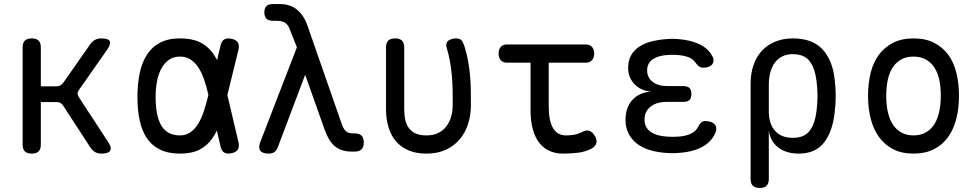

<svg xmlns="http://www.w3.org/2000/svg" viewBox="-20 -750 4840 950"><path d="M137 10Q114 10 103 -1Q92 -12 92 -35V-515Q92 -538 103 -549Q114 -560 137 -560Q160 -560 171 -549Q182 -538 182 -515V-323H260Q270 -323 278 -327Q286 -331 292 -339L427 -532Q437 -546 450.5 -553Q464 -560 481 -560Q516 -560 523 -546.5Q530 -533 510 -504L370 -304Q364 -296 364 -287.5Q364 -279 369 -271L514 -49Q534 -20 525.5 -5Q517 10 482 10Q465 10 451.5 3Q438 -4 428 -19L292 -228Q287 -236 279 -240.5Q271 -245 261 -245H182V-35Q182 -12 171 -1Q160 10 137 10Z M1160 -46Q1165 -23 1157 -10Q1149 3 1126 8Q1103 13 1089.5 5Q1076 -3 1071 -26L1053 -104Q1043 -83 1031 -66Q1006 -30 968 -10Q930 10 870 10Q812 10 771.5 -10Q731 -30 706.5 -66.5Q682 -103 671 -154.5Q660 -206 660 -270Q660 -334 671 -387Q682 -440 706.5 -478.5Q731 -517 771.5 -538.5Q812 -560 870 -560Q930 -560 968 -541.5Q1006 -523 1031 -490Q1043 -473 1054 -453L1071 -524Q1076 -547 1089.5 -555Q1103 -563 1126 -558Q1149 -553 1157 -540Q1165 -527 1160 -504L1105 -280ZM1011 -280 1010 -285Q1001 -325 989 -359Q977 -393 960.5 -417.5Q944 -442 922 -456Q900 -470 870 -470Q839 -470 816.5 -454.5Q794 -439 779 -412Q764 -385 757 -348.5Q750 -312 750 -270Q750 -228 756 -193.5Q762 -159 775.5 -133.5Q789 -108 812.5 -94Q836 -80 870 -80Q900 -80 922 -95.5Q944 -111 960.5 -137.5Q977 -164 988.5 -199.5Q1000 -235 1010 -275Z M1354 -20Q1348 -5 1337.5 2.5Q1327 10 1310 10Q1278 10 1267.5 -5Q1257 -20 1269 -50L1449 -516L1413 -607Q1404 -630 1388.5 -638.5Q1373 -647 1350 -647H1330Q1309 -647 1298.5 -657.5Q1288 -668 1288 -689Q1288 -710 1298.5 -720Q1309 -730 1330 -730H1363Q1417 -730 1450.5 -701.5Q1484 -673 1501 -624L1670 -139Q1680 -110 1692.5 -100Q1705 -90 1725 -90H1735Q1758 -90 1769 -79Q1780 -68 1780 -45Q1780 -22 1769 -11Q1758 0 1735 0H1720Q1670 0 1638.5 -25Q1607 -50 1585 -112L1490 -380Z M1890 -515Q1890 -538 1901 -549Q1912 -560 1935 -560Q1958 -560 1969 -549Q1980 -538 1980 -515V-210Q1980 -180 1985.5 -156Q1991 -132 2004 -115Q2017 -98 2038 -89Q2059 -80 2090 -80Q2125 -80 2149.5 -92.5Q2174 -105 2189.5 -126Q2205 -147 2212.5 -174Q2220 -201 2220 -230Q2220 -269 2219.5 -304Q2219 -339 2216 -373.5Q2213 -408 2207 -442.5Q2201 -477 2190 -515Q2189 -518 2188.5 -521Q2188 -524 2188 -527Q2188 -545 2204 -552.5Q2220 -560 2235 -560Q2258 -560 2266 -547.5Q2274 -535 2280 -515Q2291 -478 2297 -443Q2303 -408 2306 -373.5Q2309 -339 2309.5 -303.5Q2310 -268 2310 -230Q2310 -180 2296 -136.5Q2282 -93 2254.5 -60.5Q2227 -28 2186 -9Q2145 10 2090 10Q2039 10 2001.5 -6Q1964 -22 1939.5 -50.5Q1915 -79 1902.5 -120Q1890 -161 1890 -210Z M2879 -530Q2899 -530 2909.5 -517.5Q2920 -505 2920 -485Q2920 -465 2909.5 -452.5Q2899 -440 2879 -440H2695V-224Q2695 -152 2716.5 -116Q2738 -80 2780 -80Q2800 -80 2819 -83Q2838 -86 2861 -97Q2881 -108 2896.5 -102.5Q2912 -97 2923 -78Q2935 -58 2930.5 -41.5Q2926 -25 2907 -15Q2877 1 2842 5.5Q2807 10 2765 10Q2729 10 2699.5 -3Q2670 -16 2649 -42.5Q2628 -69 2616.5 -110Q2605 -151 2605 -207V-440H2488Q2468 -440 2457.5 -452.5Q2447 -465 2447 -485Q2447 -505 2457.5 -517.5Q2468 -530 2488 -530Z M3504 -473Q3511 -461 3510.5 -450Q3510 -439 3504 -431.5Q3498 -424 3486.5 -419.5Q3475 -415 3459 -415Q3454 -415 3449 -416.5Q3444 -418 3439.5 -421Q3435 -424 3430 -429.5Q3425 -435 3419 -443Q3408 -459 3385 -467.5Q3362 -476 3330 -478Q3318 -479 3306.5 -479Q3295 -479 3283 -478Q3236 -475 3209 -456Q3182 -437 3182 -402Q3182 -366 3209 -345Q3236 -324 3284 -324H3362Q3382 -324 3391.5 -314.5Q3401 -305 3401 -285Q3401 -265 3391.5 -255.5Q3382 -246 3362 -246H3281Q3229 -246 3199 -222.5Q3169 -199 3169 -158Q3169 -119 3199 -98Q3229 -77 3281 -74Q3294 -73 3307.5 -73Q3321 -73 3334 -74Q3372 -76 3397.5 -88Q3423 -100 3434 -122Q3438 -130 3442 -135.5Q3446 -141 3450 -144.5Q3454 -148 3459 -149.5Q3464 -151 3470 -151Q3486 -151 3498 -146.5Q3510 -142 3516.5 -134.5Q3523 -127 3524 -116Q3525 -105 3519 -92Q3500 -47 3452 -22Q3404 3 3334 7Q3321 8 3307.5 8Q3294 8 3281 7Q3233 4 3195 -7.5Q3157 -19 3130.5 -40Q3104 -61 3089.5 -90.5Q3075 -120 3075 -157Q3075 -217 3108 -254.5Q3141 -292 3201 -297Q3150 -301 3119 -334Q3088 -367 3088 -414Q3088 -449 3101.5 -474.5Q3115 -500 3140.5 -517.5Q3166 -535 3202 -544.5Q3238 -554 3283 -557Q3295 -558 3306.5 -558Q3318 -558 3330 -557Q3394 -553 3439 -532Q3484 -511 3504 -473Z M3739 180Q3716 180 3705 169Q3694 158 3694 135V-336Q3694 -387 3708.5 -428.5Q3723 -470 3750 -499Q3777 -528 3816 -544Q3855 -560 3903 -560Q4000 -560 4050 -505.5Q4100 -451 4110 -356Q4115 -316 4115 -275.5Q4115 -235 4110 -195Q4100 -100 4057.5 -45Q4015 10 3932 10Q3870 10 3830.5 -20.5Q3791 -51 3784 -105V135Q3784 158 3773 169Q3762 180 3739 180ZM3902 -68Q3959 -68 3985.5 -102Q4012 -136 4020 -200Q4025 -238 4025 -275.5Q4025 -313 4020 -350Q4012 -414 3985.5 -448Q3959 -482 3902 -482Q3874 -482 3852 -471.5Q3830 -461 3815 -441.5Q3800 -422 3792 -394Q3784 -366 3784 -330V-200Q3784 -137 3815 -102.5Q3846 -68 3902 -68Z M4500 10Q4442 10 4400 -11.5Q4358 -33 4330 -71Q4302 -109 4288.5 -161.5Q4275 -214 4275 -276Q4275 -338 4288 -390Q4301 -442 4329 -479.5Q4357 -517 4399.5 -538.5Q4442 -560 4500 -560Q4559 -560 4601.5 -538.5Q4644 -517 4671.5 -479.5Q4699 -442 4712 -390Q4725 -338 4725 -276Q4725 -214 4711.5 -161.5Q4698 -109 4670.5 -71Q4643 -33 4600.5 -11.5Q4558 10 4500 10ZM4500 -80Q4535 -80 4560.5 -94.5Q4586 -109 4602.5 -134.5Q4619 -160 4627 -196.5Q4635 -233 4635 -276Q4635 -319 4627.5 -354.5Q4620 -390 4603.5 -415.5Q4587 -441 4561.5 -455.5Q4536 -470 4500 -470Q4464 -470 4438.5 -455.5Q4413 -441 4396.5 -415.5Q4380 -390 4372.5 -354Q4365 -318 4365 -275Q4365 -232 4373 -196Q4381 -160 4397.5 -134.5Q4414 -109 4439.5 -94.5Q4465 -80 4500 -80Z"/></svg>

Font: Maple Mono NF
Style: Regular
Weight: 400
Monospace: yes
Designer: subframe7536
Version: Version 7.000